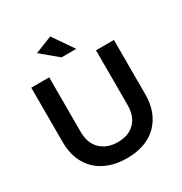

<svg xmlns="http://www.w3.org/2000/svg" viewBox="-209 -1081 1181 1243"><g transform="rotate(-30 381.0 -460.0)"><path d="M450 -772H340L216 -875L344 -926ZM206 -292Q206 -208 254.5 -161Q303 -114 383 -114Q463 -114 509.5 -160.5Q556 -207 556 -292V-700H690V-292Q690 -223 668.5 -168Q647 -113 607.5 -74Q568 -35 511 -14.5Q454 6 383 6Q311 6 253.5 -14.5Q196 -35 155.5 -74Q115 -113 93.5 -168Q72 -223 72 -292V-700H206Z"/></g></svg>

Font: QuotatisMedium
Style: Regular
Weight: 500
Designer: Julieta Ulanovsky
Foundry: Quotatis-Medium
Version: Version 4.000;PS 004.000;hotconv 1.0.88;makeotf.lib2.5.64775